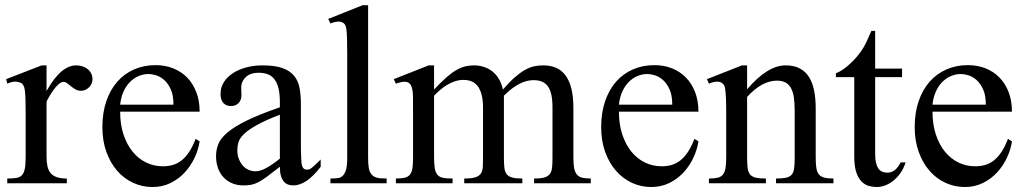

<svg xmlns="http://www.w3.org/2000/svg" viewBox="-20 -715 3996 749"><path d="M340.8 -406.2Q340.8 -397.5 337.4 -389.2Q334 -380.9 327.9 -374.8Q321.8 -368.7 313.7 -364.7Q305.7 -360.8 296.4 -360.8Q284.2 -360.8 274.7 -366.2Q265.1 -371.6 257.3 -378.2Q249.5 -384.8 242.2 -390.1Q234.9 -395.5 227.1 -395.5Q214.8 -395.5 197.5 -375.2Q180.2 -355 161.6 -319.3V-104Q161.6 -83 165 -66.9Q168.5 -50.8 177.2 -40Q186 -29.3 201.4 -23.9Q216.8 -18.6 240.7 -18.6V0H8.3V-18.6Q29.3 -18.6 43.2 -20.8Q57.1 -22.9 65.2 -31.2Q73.2 -39.6 76.7 -56.2Q80.1 -72.8 80.1 -101.1V-274.4Q80.1 -309.6 79.3 -330.3Q78.6 -351.1 76.9 -362.8Q75.2 -374.5 72.3 -379.9Q69.3 -385.3 65.4 -389.6Q54.7 -395.5 41.7 -396.5Q28.8 -397.5 8.3 -388.7L3.9 -406.2L142.6 -460H161.6V-359.9Q217.3 -460 277.3 -460Q290.5 -460 302.2 -456.1Q314 -452.1 322.5 -445.1Q331.1 -438 335.9 -428Q340.8 -418 340.8 -406.2Z M758.8 -163.6Q753.9 -130.9 738.8 -98.9Q723.6 -66.9 700.2 -41.7Q676.8 -16.6 645 -1Q613.3 14.6 574.7 14.6Q535.2 14.6 499.5 -1.7Q463.9 -18.1 437.3 -48.6Q410.6 -79.1 395 -122.3Q379.4 -165.5 379.4 -218.8Q379.4 -275.4 394.8 -320.3Q410.2 -365.2 437.7 -396.5Q465.3 -427.7 503.4 -444.3Q541.5 -460.9 586.9 -460.9Q624 -460.9 655.5 -448.5Q687 -436 710 -412.6Q732.9 -389.2 745.8 -355.5Q758.8 -321.8 758.8 -279.3H448.7Q448.7 -229.5 461.9 -189.9Q475.1 -150.4 497.6 -123Q520 -95.7 549.6 -81.3Q579.1 -66.9 611.8 -66.4Q633.8 -65.9 652.6 -71Q671.4 -76.2 687.5 -88.6Q703.6 -101.1 717.5 -121.8Q731.4 -142.6 743.2 -173.3ZM656.7 -306.6Q656.7 -343.8 646 -366.9Q635.3 -390.1 620.1 -403.3Q605 -416.5 588.4 -421.4Q571.8 -426.3 559.6 -426.3Q540 -426.3 521.2 -418.5Q502.4 -410.6 487.3 -395.5Q472.2 -380.4 461.9 -357.9Q451.7 -335.4 448.7 -306.6Z M1231 -64.5Q1175.8 8.3 1124 8.3Q1113.3 8.3 1103.8 4.9Q1094.2 1.5 1087.2 -6.8Q1080.1 -15.1 1075.9 -29.1Q1071.8 -43 1071.8 -64.5Q1042.5 -41.5 1023.2 -27.1Q1003.9 -12.7 989 -4.9Q974.1 2.9 960.7 5.6Q947.3 8.3 929.7 8.3Q905.8 8.3 886.2 0.2Q866.7 -7.8 852.5 -22.7Q838.4 -37.6 830.6 -58.8Q822.8 -80.1 822.8 -106Q822.8 -130.9 831.8 -153.3Q840.8 -175.8 867.7 -198.5Q894.5 -221.2 943.4 -245.1Q992.2 -269 1071.8 -296.4V-314.9Q1071.8 -347.2 1066.7 -369.1Q1061.5 -391.1 1051.3 -405Q1041 -418.9 1025.4 -425Q1009.8 -431.2 988.3 -431.2Q957.5 -431.2 939.9 -415.3Q922.4 -399.4 920.9 -376.5L921.9 -347.2Q922.9 -326.2 911.4 -313.7Q899.9 -301.3 881.3 -301.3Q861.8 -301.3 851.1 -313.7Q840.3 -326.2 840.3 -348.1Q840.3 -374.5 853.8 -395.3Q867.2 -416 889.9 -430.4Q912.6 -444.8 942.1 -452.4Q971.7 -460 1003.9 -460Q1052.2 -460 1081.8 -449.5Q1111.3 -439 1127.4 -419.2Q1143.6 -399.4 1148.7 -371.1Q1153.8 -342.8 1153.8 -307.6V-155.3Q1153.8 -124 1154.8 -104Q1155.8 -84 1156.2 -77.1Q1158.7 -64 1163.6 -58.6Q1168.5 -53.2 1177.7 -53.2Q1182.1 -53.2 1186 -54.4Q1189.9 -55.7 1195.3 -59.6Q1200.7 -63.5 1209 -71.3Q1217.3 -79.1 1231 -92.8ZM1071.8 -267.6Q1015.1 -245.6 982.2 -227.3Q949.2 -209 932.1 -192.4Q915 -175.8 910.4 -160.4Q905.8 -145 905.8 -128.9Q905.8 -111.3 911.1 -96.7Q916.5 -82 925.5 -71Q934.6 -60.1 947 -53.7Q959.5 -47.4 973.6 -46.9Q992.7 -45.9 1016.8 -58.6Q1041 -71.3 1071.8 -96.2Z M1269 0V-18.6Q1291.5 -18.6 1302.2 -21Q1313 -23.4 1320.8 -33.7Q1323.7 -37.6 1326.2 -42.7Q1328.6 -47.9 1330.6 -55.7Q1332.5 -63.5 1333.5 -74.5Q1334.5 -85.4 1334.5 -101.1V-506.8Q1334.5 -544.9 1333.7 -566.9Q1333 -588.9 1331.3 -600.6Q1329.6 -612.3 1327.1 -616.7Q1324.7 -621.1 1320.8 -624.5Q1316.4 -627.4 1311.5 -629.2Q1306.6 -630.9 1300.8 -630.9Q1294.9 -630.9 1287.1 -629.2Q1279.3 -627.4 1269 -623.5L1260.3 -641.1L1395 -694.8H1416V-101.1Q1416 -86.4 1416.7 -75.9Q1417.5 -65.4 1418.9 -57.9Q1420.4 -50.3 1422.9 -45.2Q1425.3 -40 1428.7 -35.6Q1432.1 -31.2 1436.5 -28.1Q1440.9 -24.9 1447.5 -22.7Q1454.1 -20.5 1464.1 -19.5Q1474.1 -18.6 1488.3 -18.6V0Z M2063.5 0V-18.6Q2089.8 -18.6 2104.2 -22.9Q2118.7 -27.3 2125.5 -37.1Q2132.3 -46.9 2133.8 -62.7Q2135.3 -78.6 2135.3 -101.1V-294.4Q2135.3 -324.7 2130.9 -345.2Q2126.5 -365.7 2117.2 -378.4Q2107.9 -391.1 2094 -396.7Q2080.1 -402.3 2061.5 -402.3Q2050.8 -402.3 2037.8 -399.7Q2024.9 -397 2010.5 -390.1Q1996.1 -383.3 1980 -371.6Q1963.9 -359.9 1945.8 -341.8V-101.1Q1945.8 -77.1 1947.5 -61.3Q1949.2 -45.4 1956.3 -35.9Q1963.4 -26.4 1977.8 -22.5Q1992.2 -18.6 2017.6 -18.6V0H1791V-18.6Q1819.3 -18.6 1834.5 -23.4Q1849.6 -28.3 1856.2 -38.6Q1862.8 -48.8 1863.5 -64.5Q1864.3 -80.1 1864.3 -101.1V-294.4Q1864.3 -324.2 1858.9 -345Q1853.5 -365.7 1843.8 -378.7Q1834 -391.6 1819.8 -397.5Q1805.7 -403.3 1788.1 -403.3Q1770.5 -403.3 1754.2 -397.7Q1737.8 -392.1 1723.4 -383.3Q1709 -374.5 1696.3 -363.5Q1683.6 -352.5 1673.3 -341.8V-101.1Q1673.3 -72.8 1676.5 -56.4Q1679.7 -40 1687.7 -31.7Q1695.8 -23.4 1710 -21Q1724.1 -18.6 1745.6 -18.6V0H1524.4V-18.6Q1545.9 -18.6 1558.8 -21.7Q1571.8 -24.9 1579.1 -33.7Q1586.4 -42.5 1588.9 -58.6Q1591.3 -74.7 1591.3 -101.1V-272.5Q1591.3 -309.6 1591.1 -336.2Q1590.8 -362.8 1585.2 -377.7Q1579.6 -392.6 1565.7 -395.5Q1551.8 -398.4 1524.4 -388.7L1516.1 -406.2L1652.3 -460H1673.3V-365.7Q1700.7 -395 1721.9 -413.6Q1743.2 -432.1 1761.5 -442.4Q1779.8 -452.6 1795.9 -456.3Q1812 -460 1828.6 -460Q1848.6 -460 1866.7 -454.3Q1884.8 -448.7 1899.7 -437.3Q1914.6 -425.8 1925.5 -408Q1936.5 -390.1 1941.9 -365.7Q1966.8 -394.5 1987.3 -412.6Q2007.8 -430.7 2026.4 -441.4Q2044.9 -452.1 2062.5 -456.1Q2080.1 -460 2098.6 -460Q2126 -460 2147.7 -451.2Q2169.4 -442.4 2184.8 -422.6Q2200.2 -402.8 2208.5 -371.3Q2216.8 -339.8 2216.8 -294.4V-101.1Q2216.8 -75.7 2219.7 -59.6Q2222.7 -43.5 2230.5 -34.2Q2238.3 -24.9 2251.2 -21.7Q2264.2 -18.6 2284.7 -18.6V0Z M2704.6 -163.6Q2699.7 -130.9 2684.6 -98.9Q2669.4 -66.9 2646 -41.7Q2622.6 -16.6 2590.8 -1Q2559.1 14.6 2520.5 14.6Q2481 14.6 2445.3 -1.7Q2409.7 -18.1 2383.1 -48.6Q2356.4 -79.1 2340.8 -122.3Q2325.2 -165.5 2325.2 -218.8Q2325.2 -275.4 2340.6 -320.3Q2356 -365.2 2383.5 -396.5Q2411.1 -427.7 2449.2 -444.3Q2487.3 -460.9 2532.7 -460.9Q2569.8 -460.9 2601.3 -448.5Q2632.8 -436 2655.8 -412.6Q2678.7 -389.2 2691.7 -355.5Q2704.6 -321.8 2704.6 -279.3H2394.5Q2394.5 -229.5 2407.7 -189.9Q2420.9 -150.4 2443.4 -123Q2465.8 -95.7 2495.4 -81.3Q2524.9 -66.9 2557.6 -66.4Q2579.6 -65.9 2598.4 -71Q2617.2 -76.2 2633.3 -88.6Q2649.4 -101.1 2663.3 -121.8Q2677.2 -142.6 2689 -173.3ZM2602.5 -306.6Q2602.5 -343.8 2591.8 -366.9Q2581.1 -390.1 2565.9 -403.3Q2550.8 -416.5 2534.2 -421.4Q2517.6 -426.3 2505.4 -426.3Q2485.8 -426.3 2467 -418.5Q2448.2 -410.6 2433.1 -395.5Q2418 -380.4 2407.7 -357.9Q2397.5 -335.4 2394.5 -306.6Z M3007.3 0V-18.6Q3032.2 -18.6 3046.6 -21.7Q3061 -24.9 3068.6 -33.9Q3076.2 -43 3078.1 -59.1Q3080.1 -75.2 3080.1 -101.1V-283.7Q3080.1 -314 3076.7 -336.2Q3073.2 -358.4 3064.9 -372.6Q3056.6 -386.7 3043.5 -393.6Q3030.3 -400.4 3010.3 -400.4Q2981.9 -400.4 2952.9 -384.8Q2923.8 -369.1 2894.5 -336.9V-101.1Q2894.5 -74.7 2896.7 -58.6Q2898.9 -42.5 2906.7 -33.7Q2914.6 -24.9 2929 -21.7Q2943.4 -18.6 2967.8 -18.6V0H2745.6V-18.6Q2766.6 -18.6 2779.8 -21.7Q2793 -24.9 2800.3 -34.2Q2807.6 -43.5 2810.3 -59.6Q2813 -75.7 2813 -101.1V-267.6Q2813 -307.6 2812 -330.6Q2811 -353.5 2809.3 -365.7Q2807.6 -377.9 2804.9 -382.3Q2802.2 -386.7 2798.3 -389.6Q2782.2 -403.8 2745.6 -388.7L2737.8 -406.2L2874.5 -460H2894.5V-366.7Q2974.1 -460 3044.9 -460Q3077.6 -460 3100.1 -448Q3122.6 -436 3136.2 -414.1Q3149.9 -392.1 3156 -361.3Q3162.1 -330.6 3162.1 -293V-101.1Q3162.1 -76.2 3164.6 -60.1Q3167 -43.9 3174.3 -34.9Q3181.6 -25.9 3195.3 -22.2Q3209 -18.6 3231.4 -18.6V0Z M3512.7 -81.5Q3504.9 -56.6 3491.7 -38.6Q3478.5 -20.5 3463.4 -8.8Q3448.2 2.9 3431.9 8.8Q3415.5 14.6 3400.9 14.6Q3384.8 14.6 3369.1 10.3Q3353.5 5.9 3340.8 -7.1Q3328.1 -20 3320.3 -43.2Q3312.5 -66.4 3312.5 -104V-414.1H3240.7V-429.2Q3260.7 -436.5 3283 -454.8Q3305.2 -473.1 3324.2 -495.6Q3331.1 -503.9 3336.4 -511.2Q3341.8 -518.6 3348.1 -529.1Q3354.5 -539.6 3361.8 -555.2Q3369.1 -570.8 3379.4 -594.7H3394V-447.3H3499V-414.1H3394V-115.7Q3394 -93.8 3397.5 -79.6Q3400.9 -65.4 3407 -57.1Q3413.1 -48.8 3421.1 -45.4Q3429.2 -42 3438.5 -41.5Q3456.5 -40.5 3470.5 -51.5Q3484.4 -62.5 3493.2 -81.5Z M3927.7 -163.6Q3922.9 -130.9 3907.7 -98.9Q3892.6 -66.9 3869.1 -41.7Q3845.7 -16.6 3814 -1Q3782.2 14.6 3743.7 14.6Q3704.1 14.6 3668.5 -1.7Q3632.8 -18.1 3606.2 -48.6Q3579.6 -79.1 3564 -122.3Q3548.3 -165.5 3548.3 -218.8Q3548.3 -275.4 3563.7 -320.3Q3579.1 -365.2 3606.7 -396.5Q3634.3 -427.7 3672.4 -444.3Q3710.4 -460.9 3755.9 -460.9Q3793 -460.9 3824.5 -448.5Q3856 -436 3878.9 -412.6Q3901.9 -389.2 3914.8 -355.5Q3927.7 -321.8 3927.7 -279.3H3617.7Q3617.7 -229.5 3630.9 -189.9Q3644 -150.4 3666.5 -123Q3689 -95.7 3718.5 -81.3Q3748 -66.9 3780.8 -66.4Q3802.7 -65.9 3821.5 -71Q3840.3 -76.2 3856.4 -88.6Q3872.6 -101.1 3886.5 -121.8Q3900.4 -142.6 3912.1 -173.3ZM3825.7 -306.6Q3825.7 -343.8 3814.9 -366.9Q3804.2 -390.1 3789.1 -403.3Q3773.9 -416.5 3757.3 -421.4Q3740.7 -426.3 3728.5 -426.3Q3709 -426.3 3690.2 -418.5Q3671.4 -410.6 3656.2 -395.5Q3641.1 -380.4 3630.9 -357.9Q3620.6 -335.4 3617.7 -306.6Z"/></svg>

Font: Doulos SIL
Style: Regular
Weight: 400
Designer: Walt Agee, Victor Gaultney, Peter Martin, Debbi Hosken
Foundry: SIL International
Version: Version 4.110; 2011; Maintenance release